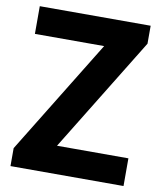

<svg xmlns="http://www.w3.org/2000/svg" viewBox="-83 -807 738 874"><g transform="rotate(10 286.0 -370.0)"><path d="M25 0V-83L350 -612H30V-740H542.5V-657L217.5 -128H547.5V0Z"/></g></svg>

Font: Encode Sans Semi Condensed
Style: Bold
Weight: 700
Width: 4
Designer: Multiple Designers
Foundry: Impallari Type
Version: Version 3.000; ttfautohint (v1.8.3) -l 8 -r 50 -G 200 -x 14 